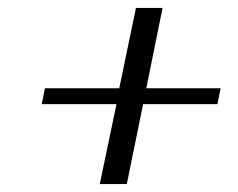

<svg xmlns="http://www.w3.org/2000/svg" viewBox="-20 -583 599 483"><path d="M273 -321H85L93 -361H280L322 -563H389L348 -361H535L527 -321H340L299 -120H231Z"/></svg>

Font: Trirong Light
Style: Italic
Weight: 300
Italic angle: -12°
Designer: Katatrad Team
Foundry: CadsonDemak
Version: Version 1.001